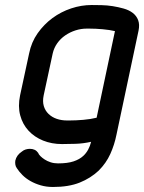

<svg xmlns="http://www.w3.org/2000/svg" viewBox="-20 -574 574 765"><path d="M365 -105 438 -450Q417 -455 389 -457.5Q361 -460 337 -460H325Q303 -460 281 -453Q259 -446 240 -433Q221 -420 208 -401.5Q195 -383 190 -361L154 -194Q149 -170 154.5 -151.5Q160 -133 173.5 -120Q187 -107 206 -100.5Q225 -94 247 -94H257Q282 -94 311.5 -96.5Q341 -99 365 -105ZM444 -37Q436 3 419.5 39.5Q403 76 373 106Q341 136 297.5 153.5Q254 171 191 171Q165 171 142.5 164.5Q120 158 101.5 147.5Q83 137 69.5 123.5Q56 110 47 96Q42 89 41 81Q40 73 41 66Q46 44 67 30Q74 24 82.5 21.5Q91 19 99 19Q121 19 132 35Q134 41 141 48Q148 55 158 61.5Q168 68 181.5 72.5Q195 77 211 77Q249 77 273 69Q297 61 312 47Q323 37 331 22.5Q339 8 343 -9Q312 -2 281 -1Q250 0 227 0Q186 0 151.5 -14Q117 -28 93.5 -53.5Q70 -79 60.5 -114.5Q51 -150 60 -194L96 -361Q105 -406 130 -441.5Q155 -477 189 -502Q223 -527 263.5 -540.5Q304 -554 345 -554Q362 -554 384.5 -553.5Q407 -553 429 -549.5Q451 -546 472.5 -540Q494 -534 509 -522.5Q524 -511 530.5 -493.5Q537 -476 532 -452Z"/></svg>

Font: VDS
Style: Italic
Weight: 400
Designer: artmaker
Foundry: artmaker
Version: Version 1.000 2009 initial release